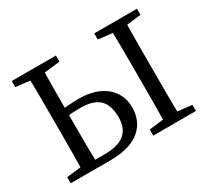

<svg xmlns="http://www.w3.org/2000/svg" viewBox="-134 -880 1179 1090"><g transform="rotate(-30 455.5 -335.0)"><path d="M45 0H185V-55H175L45 -40V0ZM45 -630 175 -615H205L335 -630V-670H45V-630ZM137 0H233C230 -103 230 -206 230 -310V-360C230 -465 230 -569 233 -670H137C140 -567 140 -463 140 -360V-310C140 -206 140 -101 137 0ZM586 0H866V-40L736 -55H716L586 -40V0ZM586 -630 716 -615H736L866 -630V-670H586V-630ZM678 0H774C771 -103 771 -207 771 -310V-360C771 -465 771 -569 774 -670H678C681 -567 681 -463 681 -360V-310C681 -205 681 -101 678 0ZM184 0H307C489 0 563 -88 563 -200C563 -315 472 -393 325 -393C281 -393 232 -389 184 -383V-333C219 -340 255 -343 306 -343C419 -343 468 -295 468 -189C468 -89 407 -46 294 -46H184V0Z"/></g></svg>

Font: Source Serif Variable
Style: Regular
Weight: 389
Designer: Frank Grießhammer
Foundry: Adobe Systems Incorporated
Version: Version 3.001;hotconv 1.0.111;makeotfexe 2.5.65597